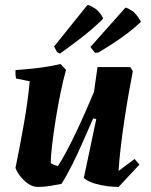

<svg xmlns="http://www.w3.org/2000/svg" viewBox="-20 -724 595 756"><path d="M129 12Q108 12 89.5 -1.5Q71 -15 58 -32.5Q45 -50 41 -63Q58 -145 74 -236Q90 -327 97 -404L43 -415Q40 -431 41 -448Q84 -451 130.5 -456.5Q177 -462 218 -472L240 -449Q229 -410 218.5 -359Q208 -308 199.5 -255Q191 -202 185.5 -156.5Q180 -111 180 -82Q192 -74 208 -70Q222 -91 240.5 -125.5Q259 -160 278.5 -201Q298 -242 316.5 -284Q335 -326 350 -362L364 -460H493L503 -444Q496 -408 487 -357Q478 -306 469.5 -249.5Q461 -193 455 -141Q449 -89 447 -51L510 -98L529 -76L447 12Q428 12 402.5 9Q377 6 352 -1.5Q327 -9 310 -23L359 -255L347 -258Q328 -215 307 -167Q286 -119 264 -75Q242 -31 222 0Q197 5 175 8.5Q153 12 129 12ZM216 -513Q208 -516 204 -520L193 -541L324 -704Q329 -705 338.5 -700Q348 -695 357 -689Q376 -673 386 -652Q384 -646 342 -609.5Q300 -573 216 -513ZM354 -516 336 -539 474 -694Q478 -694 487 -689Q496 -684 505 -678Q524 -660 535 -638Q532 -635 511 -616.5Q490 -598 453 -572Q416 -546 367 -517Z"/></svg>

Font: Labrada
Style: Bold Italic
Weight: 700
Italic angle: -7°
Designer: Mercedes Jáuregui
Foundry: Omnibus-Type Team
Version: Version 1.000; ttfautohint (v1.8.4.7-5d5b)